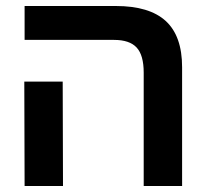

<svg xmlns="http://www.w3.org/2000/svg" viewBox="-20 -620 683 640"><path d="M459 -378Q459 -436 435.5 -461.5Q412 -487 360 -487H62V-600H366Q478 -600 532.5 -550Q587 -500 587 -396V0H459ZM189 -348 190 0H62L61 -348Z"/></svg>

Font: Noto Sans Hebrew Cond
Style: Bold
Weight: 700
Width: 2
Designer: Monotype Design Team
Foundry: Monotype Imaging Inc.
Version: Version 1.000